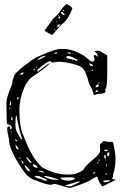

<svg xmlns="http://www.w3.org/2000/svg" viewBox="-20 -888 605 952"><path d="M283.2 -645.5H292Q339.8 -645.5 397.5 -611.3Q428.7 -583 435.5 -583H441.4Q449.2 -587.9 449.2 -593.8V-595.7L444.3 -610.4Q444.3 -614.3 451.2 -615.2Q457 -613.3 461.9 -607.4H463.9V-610.4Q463.9 -621.1 449.2 -633.8Q453.1 -636.7 469.7 -636.7Q473.6 -636.7 504.9 -617.2Q511.7 -617.2 511.7 -610.4V-518.6Q511.7 -454.1 502 -444.3L501 -441.4L503.9 -437.5V-436.5Q503.9 -421.9 460.9 -421.9Q451.2 -417 448.2 -417H444.3Q444.3 -432.6 421.9 -472.7Q405.3 -537.1 390.6 -548.8Q375 -567.4 302.7 -579.1L274.4 -582L236.3 -578.1L229.5 -585Q211.9 -583 167 -543L165 -535.2V-533.2H168.9Q209 -566.4 226.6 -575.2V-573.2Q203.1 -547.9 140.6 -507.8Q114.3 -488.3 100.6 -454.1Q76.2 -398.4 76.2 -344.7Q76.2 -252 98.6 -210Q137.7 -103.5 188.5 -58.6Q253.9 -22.5 312.5 -22.5H328.1Q357.4 -22.5 391.6 -43.9Q403.3 -66.4 443.4 -98.6Q476.6 -125 476.6 -141.6V-144.5L475.6 -170.9Q475.6 -173.8 487.3 -181.6Q487.3 -185.5 492.2 -188.5H495.1L518.6 -184.6H535.2Q543 -184.6 543 -170.9Q552.7 -126 552.7 -103.5Q552.7 -53.7 540 -21.5V-18.6L541 -11.7L536.1 -3.9V-2Q536.1 0 552.7 2.9V4.9L488.3 36.1H486.3Q470.7 15.6 461.9 -11.7L460.9 -12.7Q448.2 -7.8 417 11.7Q339.8 43.9 322.3 43.9L263.7 26.4L252 24.4H246.1L233.4 28.3Q210.9 28.3 161.1 7.8Q121.1 -2 92.8 -45.9Q24.4 -144.5 24.4 -198.2Q15.6 -233.4 15.6 -252Q16.6 -261.7 28.3 -261.7L30.3 -252.9V-248H34.2L38.1 -251V-254.9Q38.1 -267.6 15.6 -272.5Q12.7 -272.5 11.7 -378.9Q11.7 -402.3 38.1 -465.8Q40 -465.8 43 -494.1Q46.9 -495.1 50.8 -516.6Q80.1 -549.8 123 -578.1Q141.6 -595.7 179.7 -612.3Q252.9 -645.5 283.2 -645.5ZM250 -624V-621.1H252Q264.6 -622.1 264.6 -627L261.7 -627.9H260.7Q251 -627.9 250 -624ZM314.5 -627.9H313.5V-625L329.1 -622.1H331.1L333 -625Q333 -627.9 314.5 -627.9ZM166 -592.8V-590.8H167Q183.6 -594.7 205.1 -609.4V-610.4L203.1 -611.3H202.1Q180.7 -607.4 166 -592.8ZM308.6 -601.6Q308.6 -597.7 350.6 -590.8L355.5 -586.9H362.3L365.2 -590.8V-592.8Q355.5 -592.8 344.7 -602.5Q326.2 -610.4 318.4 -610.4Q308.6 -610.4 308.6 -601.6ZM424.8 -573.2H421.9V-571.3Q429.7 -559.6 436.5 -559.6H437.5L441.4 -562.5V-563.5Q432.6 -573.2 424.8 -573.2ZM156.2 -552.7H159.2Q163.1 -553.7 165 -557.6H163.1Q159.2 -557.6 156.2 -552.7ZM145.5 -540H149.4L153.3 -543V-546.9Q145.5 -546.9 145.5 -540ZM436.5 -543 434.6 -540V-538.1L437.5 -536.1L441.4 -540L437.5 -543ZM80.1 -516.6Q91.8 -516.6 96.7 -525.4V-528.3H92.8Q83 -528.3 80.1 -516.6ZM469.7 -479.5 467.8 -477.5V-474.6L470.7 -473.6L473.6 -476.6L472.7 -479.5ZM454.1 -456.1V-454.1Q470.7 -459 470.7 -463.9Q468.8 -467.8 465.8 -469.7H461.9Q454.1 -461.9 454.1 -456.1ZM458 -440.4 454.1 -436.5V-431.6H458Q463.9 -431.6 465.8 -436.5V-437.5L463.9 -440.4ZM64.5 -397.5V-395.5H67.4L72.3 -399.4V-406.2H68.4Q64.5 -403.3 64.5 -397.5ZM34.2 -387.7H32.2L28.3 -373V-364.3H30.3Q34.2 -364.3 34.2 -374ZM30.3 -354.5H26.4V-349.6H30.3L32.2 -351.6ZM56.6 -276.4V-258.8Q58.6 -235.4 83 -200.2L85 -198.2H88.9V-203.1Q70.3 -258.8 62.5 -314.5H61.5Q56.6 -314.5 56.6 -276.4ZM38.1 -308.6H37.1L36.1 -302.7V-293.9L39.1 -290L42 -293V-298.8Q42 -307.6 38.1 -308.6ZM36.1 -236.3H33.2V-233.4L37.1 -230.5H38.1V-233.4ZM58.6 -197.3 55.7 -195.3Q55.7 -189.5 60.5 -187.5H61.5L64.5 -188.5V-191.4ZM57.6 -170.9H56.6V-168.9Q60.5 -147.5 67.4 -147.5H68.4Q72.3 -147.5 72.3 -151.4ZM500 -145.5 497.1 -144.5V-142.6L502 -137.7H503.9Q514.6 -139.6 514.6 -142.6V-144.5L513.7 -145.5ZM510.7 -123V-119.1Q513.7 -113.3 518.6 -113.3Q522.5 -117.2 522.5 -125V-129.9Q522.5 -132.8 518.6 -132.8Q510.7 -129.9 510.7 -123ZM500 -120.1 497.1 -118.2V-105.5L501 -101.6H502L504.9 -104.5V-111.3Q504.9 -118.2 500 -120.1ZM109.4 -110.4V-109.4Q125 -79.1 135.7 -79.1V-83Q117.2 -108.4 109.4 -110.4ZM77.1 -107.4 75.2 -104.5 77.1 -101.6H79.1L82 -104.5L79.1 -107.4ZM469.7 -96.7 467.8 -94.7V-91.8H472.7L475.6 -94.7V-96.7ZM504.9 -96.7H501V-92.8H503.9L504.9 -95.7ZM86.9 -91.8H85.9V-90.8Q85.9 -87.9 91.8 -77.1H96.7V-79.1Q96.7 -85.9 86.9 -91.8ZM460.9 -79.1V-77.1H461.9L467.8 -80.1V-83H465.8Q460.9 -81.1 460.9 -79.1ZM145.5 -74.2 142.6 -72.3Q142.6 -59.6 161.1 -55.7H163.1L167 -58.6Q159.2 -69.3 145.5 -74.2ZM507.8 -72.3H506.8V-65.4L509.8 -62.5H510.7V-70.3ZM104.5 -68.4H101.6Q109.4 -45.9 121.1 -39.1H127V-45.9Q120.1 -56.6 104.5 -68.4ZM177.7 -41H171.9V-40Q171.9 -37.1 198.2 -31.2V-33.2Q193.4 -41 177.7 -41ZM441.4 -28.3V-26.4Q448.2 -26.4 452.1 -33.2V-34.2H451.2Q443.4 -34.2 441.4 -28.3ZM504.9 -28.3 503.9 -26.4 504.9 -21.5 509.8 -22.5V-26.4L506.8 -28.3ZM153.3 -15.6 151.4 -12.7Q152.3 -8.8 193.4 3.9Q193.4 7.8 210 7.8L214.8 5.9V4.9Q213.9 1 178.7 -12.7Q175.8 -15.6 162.1 -15.6ZM200.2 -15.6 199.2 -14.6V-12.7Q224.6 3.9 261.7 3.9H268.6L270.5 2Q218.8 -15.6 200.2 -15.6ZM279.3 -4.9Q291 7.8 318.4 7.8Q350.6 4.9 350.6 -2V-3.9Q350.6 -8.8 326.2 -8.8H311.5Q279.3 -8.8 279.3 -4.9ZM393.6 -4.9 391.6 -2H395.5L397.5 -3.9L396.5 -4.9ZM506.8 5.9 492.2 7.8V11.7L497.1 15.6H502Q525.4 11.7 525.4 7.8V5.9ZM333 22.5 304.7 30.3V33.2L320.3 36.1H326.2Q335.9 36.1 375 14.6V11.7H374Q365.2 11.7 333 22.5ZM275.4 -759.8H274.4L270.5 -755.9Q277.3 -764.6 279.3 -765.6V-766.6H272.5L264.6 -764.6V-763.7L269.5 -755.9L272.5 -752L247.1 -723.6L238.3 -713.9L200.2 -735.4L238.3 -788.1Q240.2 -793.9 243.2 -794.9Q273.4 -821.3 280.3 -835Q292 -853.5 309.6 -868.2Q328.1 -860.4 338.9 -847.7Q319.3 -789.1 281.2 -763.7V-760.7L273.4 -752.9ZM303.7 -812.5 292 -825.2Q302.7 -838.9 293 -838.9H291V-836.9L295.9 -830.1L292 -828.1H284.2L282.2 -826.2V-825.2V-823.2Q287.1 -820.3 293 -812.5Q293 -817.4 303.7 -812.5ZM278.3 -797.9V-798.8Q279.3 -805.7 275.4 -806.6H273.4L270.5 -804.7Q269.5 -800.8 270.5 -798.3Q271.5 -795.9 275.4 -796.9ZM252.9 -743.2H250L249 -740.2L253.9 -735.4H254.9ZM267.6 -755.9 266.6 -758.8 263.7 -754.9V-753.9L264.6 -750L267.6 -752.9ZM271.5 -809.6 269.5 -813.5 267.6 -812.5Q267.6 -807.6 268.6 -807.6H271.5ZM261.7 -780.3 260.7 -781.2H257.8V-779.3L259.8 -777.3H261.7Z"/></svg>

Font: Love Ya Like A Sister
Style: Regular
Weight: 400
Designer: Kimberly Geswein
Foundry: Kimberly Geswein
Version: Version 1.002 2007